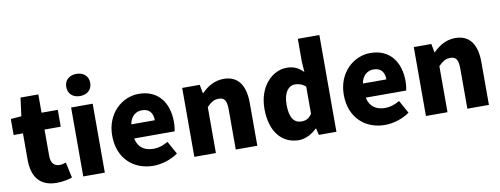

<svg xmlns="http://www.w3.org/2000/svg" viewBox="-67 -1189 4065 1561"><g transform="rotate(-10 1966.0 -408.5)"><path d="M296 14C354 14 395 2 425 -7L397 -136C383 -131 363 -125 345 -125C303 -125 273 -150 273 -213V-430H407V-569H273V-720H126L106 -569L18 -562V-430H95V-211C95 -77 153 14 296 14Z M517 0H695V-569H517ZM606 -648C665 -648 705 -684 705 -740C705 -795 665 -831 606 -831C546 -831 507 -795 507 -740C507 -684 546 -648 606 -648Z M1096 14C1162 14 1240 -9 1299 -51L1240 -158C1199 -134 1161 -122 1120 -122C1048 -122 994 -154 978 -232H1312C1316 -246 1320 -277 1320 -309C1320 -464 1240 -583 1076 -583C939 -583 806 -469 806 -285C806 -96 932 14 1096 14ZM975 -349C987 -416 1030 -447 1079 -447C1144 -447 1169 -405 1169 -349Z M1434 0H1612V-380C1646 -413 1670 -431 1710 -431C1755 -431 1776 -409 1776 -330V0H1954V-352C1954 -494 1901 -583 1777 -583C1700 -583 1642 -544 1595 -498H1592L1579 -569H1434Z M2296 14C2350 14 2405 -15 2445 -55H2449L2462 0H2607V-799H2429V-609L2435 -524C2398 -560 2361 -583 2298 -583C2180 -583 2063 -471 2063 -285C2063 -99 2154 14 2296 14ZM2343 -132C2282 -132 2246 -178 2246 -287C2246 -392 2291 -438 2340 -438C2370 -438 2402 -429 2429 -404V-180C2404 -143 2377 -132 2343 -132Z M3008 14C3074 14 3152 -9 3211 -51L3152 -158C3111 -134 3073 -122 3032 -122C2960 -122 2906 -154 2890 -232H3224C3228 -246 3232 -277 3232 -309C3232 -464 3152 -583 2988 -583C2851 -583 2718 -469 2718 -285C2718 -96 2844 14 3008 14ZM2887 -349C2899 -416 2942 -447 2991 -447C3056 -447 3081 -405 3081 -349Z M3346 0H3524V-380C3558 -413 3582 -431 3622 -431C3667 -431 3688 -409 3688 -330V0H3866V-352C3866 -494 3813 -583 3689 -583C3612 -583 3554 -544 3507 -498H3504L3491 -569H3346Z"/></g></svg>

Font: Source Han Sans HK Heavy
Style: Regular
Weight: 900
Designer: Ryoko NISHIZUKA 西塚涼子 (kana, bopomofo & ideographs); Paul D. Hunt (Latin, Greek & Cyrillic); Sandoll Communications 산돌커뮤니
Foundry: Adobe
Version: Version 2.000;hotconv 1.0.107;makeotfexe 2.5.65593